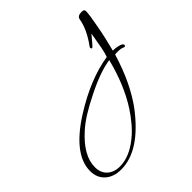

<svg xmlns="http://www.w3.org/2000/svg" viewBox="-541 -351 876 876"><g transform="rotate(-45 -103.0 87.5)"><path d="M-258 406Q-305 406 -334 381Q-364 355 -364 310Q-364 203 -202 101Q-65 15 58 -4Q65 -23 71 -54.5Q77 -86 84 -129Q44 -80 40 -80Q34 -80 34 -87Q34 -91 37 -94Q83 -157 92 -212Q95 -231 122 -231Q139 -231 139 -220Q139 -197 127 -135Q120 -96 113 -66.5Q106 -37 98 -5H101Q116 -5 131 -1Q154 4 154 14Q154 21 147 21Q145 21 141 19Q131 14 110 14Q106 14 101.5 14Q97 14 93 15Q70 90 42.5 147Q15 204 -17 248Q-136 406 -258 406ZM-253 392Q-191 392 -127 340Q-102 320 -78 291.5Q-54 263 -36 235Q23 144 56 14Q22 19 -17.5 33Q-57 47 -105 71Q-152 94 -189 117Q-226 140 -251 163Q-336 239 -336 313Q-336 350 -313 371Q-290 392 -253 392Z"/></g></svg>

Font: Corinthia
Style: Regular
Weight: 400
Designer: Robert E. Leuschke
Foundry: Robert E. Leuschke
Version: Version 1.013; ttfautohint (v1.8.3)